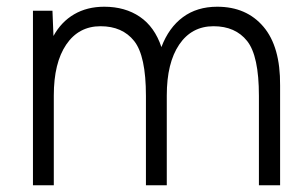

<svg xmlns="http://www.w3.org/2000/svg" viewBox="-20 -551 915 571"><path d="M78 -519H136L139 -444Q162 -486 200.5 -508.5Q239 -531 290 -531Q352 -531 396 -501Q440 -471 460 -411Q482 -469 524 -500Q566 -531 626 -531Q713 -531 763.5 -471.5Q814 -412 813 -297V0H750V-266Q750 -385 715 -429Q680 -473 615 -473Q550 -473 513 -418.5Q476 -364 476 -267V0H414V-266Q414 -385 379 -429Q344 -473 279 -473Q214 -473 177 -418.5Q140 -364 140 -267V0H78Z"/></svg>

Font: 寒蝉端黑体 Light
Style: Regular
Weight: 300
Designer: ChillDuanSans {Warren2060}; 
Source Han Sans {Ryoko NISHIZUKA 西塚涼子 (kana, bopomofo & ideographs); Paul D. Hunt (Latin, G
Foundry: ChillType&Adobe
Version: Version 1.300;Glyphs 3.3 (3306)